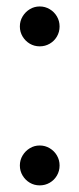

<svg xmlns="http://www.w3.org/2000/svg" viewBox="-20 -550 238 580"><path d="M100 -410Q83.5 -410 70 -418Q56.5 -426 48.2 -439.8Q40 -453.5 40 -470Q40 -486.5 48.2 -500.2Q56.5 -514 70 -522.2Q83.5 -530.5 100 -530.5Q116.5 -530.5 130.2 -522.2Q144 -514 152 -500.2Q160 -486.5 160 -470Q160 -453.5 152 -439.8Q144 -426 130.2 -418Q116.5 -410 100 -410ZM100 10Q83.5 10 70 2Q56.5 -6 48.2 -19.8Q40 -33.5 40 -50Q40 -66.5 48.2 -80.2Q56.5 -94 70 -102.2Q83.5 -110.5 100 -110.5Q116.5 -110.5 130.2 -102.2Q144 -94 152 -80.2Q160 -66.5 160 -50Q160 -33.5 152 -19.8Q144 -6 130.2 2Q116.5 10 100 10Z"/></svg>

Font: Bodoni Moda 72pt
Style: Regular
Weight: 400
Designer: Owen Earl
Foundry: indestructible type
Version: Version 2.005